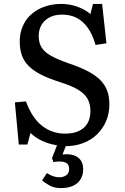

<svg xmlns="http://www.w3.org/2000/svg" viewBox="-20 -734 638 983"><path d="M291 229Q255.9 229 230 213.6Q204.1 198.2 195.8 189L220.2 151.9Q233.4 161.6 250.7 167.7Q268.1 173.8 284.2 173.8Q304.2 173.8 319.1 163.3Q334 152.8 334 130.9Q334 109.9 321 101.3Q308.1 92.8 284.2 92.8Q274.4 92.8 267.8 93.5Q261.2 94.2 253.9 96.2L246.1 75.2L272 9.8Q231.9 3.9 196.5 -12.5Q161.1 -28.8 136.2 -53.2L120.1 5.9H76.2L56.2 -210L112.8 -214.8Q127.9 -173.8 147.9 -142.8Q168 -111.8 193.6 -91.3Q219.2 -70.8 249 -60.3Q278.8 -49.8 313 -49.8Q355 -49.8 384 -63.5Q413.1 -77.1 428 -103Q442.9 -128.9 442.9 -165Q442.9 -202.1 428 -228.5Q413.1 -254.9 378.7 -275.4Q344.2 -295.9 286.1 -314Q229 -332 189.9 -352.1Q150.9 -372.1 127 -396Q103 -419.9 92 -450.9Q81.1 -481.9 81.1 -521Q81.1 -556.2 91.1 -585.7Q101.1 -615.2 119.6 -638.7Q138.2 -662.1 164.6 -679Q190.9 -695.8 223.9 -704.8Q256.8 -713.9 294.9 -713.9Q335.9 -713.9 375.5 -700Q415 -686 442.9 -662.1L456.1 -713.9H502.9L524.9 -512.2L469.2 -503.9Q454.1 -557.1 429.9 -591.1Q405.8 -625 373.3 -642.1Q340.8 -659.2 297.9 -659.2Q243.7 -659.2 210.9 -629.2Q178.2 -599.1 178.2 -548.8Q178.2 -515.6 192.6 -491.7Q207 -467.8 241 -448.5Q274.9 -429.2 333 -409.2Q390.1 -390.1 430.2 -369.1Q470.2 -348.1 494.1 -323.5Q518.1 -298.8 529.1 -268.8Q540 -238.8 540 -200.2Q540 -153.3 523.4 -114.3Q506.8 -75.2 476.8 -46.1Q446.8 -17.1 406 -1.5Q365.2 14.2 316.9 14.2L299.8 57.1Q332 53.2 356 60.5Q379.9 67.9 392.8 85.9Q405.8 104 405.8 132.8Q405.8 160.6 393.3 182.4Q380.9 204.1 355.5 216.6Q330.1 229 291 229Z"/></svg>

Font: Literata
Style: Regular
Weight: 400
Designer: Latin by Veronika Burian and Jose Scaglione. Greek by Irene Vlachou. Cyrillic by Vera Evstafieva.
Foundry: TypeTogether
Version: Version 3.002